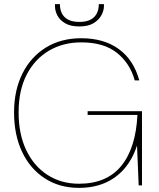

<svg xmlns="http://www.w3.org/2000/svg" viewBox="-20 -897 767 929"><path d="M362 12Q267 12 196 -34.5Q125 -81 86.5 -163Q48 -245 48 -353Q48 -460 88.5 -541Q129 -622 202 -667Q275 -712 373 -712Q483 -712 555 -659.5Q627 -607 654 -508H632Q609 -591 545.5 -641.5Q482 -692 373 -692Q285 -692 216.5 -651.5Q148 -611 109 -535.5Q70 -460 70 -353Q70 -248 107 -170.5Q144 -93 210 -50.5Q276 -8 362 -8Q496 -8 566.5 -94Q637 -180 645 -341H404V-359H667V0H651L643 -193Q621 -126 581.5 -80.5Q542 -35 487 -11.5Q432 12 362 12ZM364 -769Q321 -769 295 -784.5Q269 -800 257.5 -822.5Q246 -845 246 -867V-877H270Q270 -836 293.5 -813.5Q317 -791 364 -791Q411 -791 434.5 -813.5Q458 -836 458 -877H483V-868Q483 -846 470.5 -823Q458 -800 432 -784.5Q406 -769 364 -769Z"/></svg>

Font: DM Sans 20pt Thin
Style: Regular
Weight: 250
Version: Version 4.004;gftools[0.9.30]